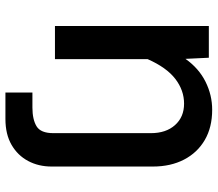

<svg xmlns="http://www.w3.org/2000/svg" viewBox="-66 -538 783 690"><g transform="rotate(90 325.0 -193.5)"><path d="M375 -565Q438 -565 483.5 -538.5Q529 -512 554 -464Q579 -416 579 -352V12Q579 59 559 96.5Q539 134 501 156Q463 178 408 178H313V81H367Q410 81 434.5 66Q459 51 459 6V-345Q459 -399 430 -431.5Q401 -464 353 -464Q305 -464 264 -432.5Q223 -401 193 -333V0H74V-553H188L192 -469Q226 -517 274 -541Q322 -565 375 -565Z"/></g></svg>

Font: Azeret Mono Thin Medium
Style: Regular
Weight: 500
Version: Version 1.002